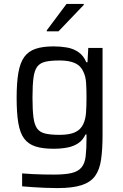

<svg xmlns="http://www.w3.org/2000/svg" viewBox="-20 -755 630 981"><path d="M273 206Q241 206 207.5 204.5Q174 203 144 201Q114 199 93 197V131Q117 133 146 134.5Q175 136 203.5 136.5Q232 137 255 137Q313 137 346 129Q379 121 396 101Q413 81 417.5 45Q422 9 422 -47V-68H417Q404 -40 381 -24Q358 -8 326 -1.5Q294 5 253 5Q197 5 160.5 -7Q124 -19 103 -47.5Q82 -76 73.5 -127Q65 -178 65 -255Q65 -333 74 -384Q83 -435 104 -464Q125 -493 161.5 -505.5Q198 -518 254 -518Q288 -518 321 -512.5Q354 -507 380.5 -489Q407 -471 421 -437H427L431 -510H504V-66Q504 8 496.5 60Q489 112 466 144Q443 176 397 191Q351 206 273 206ZM285 -66Q335 -66 364 -79.5Q393 -93 406 -122Q417 -146 419.5 -179Q422 -212 422 -256Q422 -298 420 -330.5Q418 -363 407 -386Q394 -418 364 -432Q334 -446 285 -446Q239 -446 211.5 -439.5Q184 -433 170 -414Q156 -395 151 -357Q146 -319 146 -256Q146 -193 151 -155Q156 -117 170 -98Q184 -79 211.5 -72.5Q239 -66 285 -66ZM219 -595V-600L320 -735H408V-730L279 -595Z"/></svg>

Font: Saira Thin
Style: Regular
Weight: 400
Version: Version 1.101